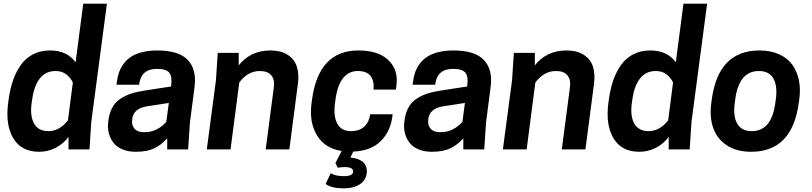

<svg xmlns="http://www.w3.org/2000/svg" viewBox="-20 -820 4457 1054"><path d="M194.8 13.2Q97.2 13.2 53 -60.8Q8.8 -134.8 24.9 -254.9L27.8 -276.9Q36.1 -335.9 53 -383.1Q69.8 -430.2 96.9 -466.8Q124 -503.4 164.1 -523.2Q204.1 -543 254.9 -543Q348.1 -543 395 -478L437 -799.8H566.9L481 -149.9L471.2 0H356V-68.8Q329.6 -31.7 286.6 -9.3Q243.7 13.2 194.8 13.2ZM285.2 -430.2Q231.4 -430.2 199.5 -390.4Q167.5 -350.6 157.2 -277.8L153.8 -255.9Q143.6 -183.6 167 -141.8Q190.4 -100.1 245.1 -100.1Q306.2 -100.1 353 -159.2L379.9 -367.2Q368.2 -392.1 344.7 -411.1Q321.3 -430.2 285.2 -430.2Z M897.9 0V-61Q866.2 -24.4 826.7 -5.6Q787.1 13.2 724.6 13.2Q684.1 13.2 652.8 0.2Q621.6 -12.7 603.8 -35.2Q585.9 -57.6 578.1 -86.2Q570.3 -114.7 573.7 -147L574.7 -155.8Q579.6 -197.3 595.5 -227.3Q611.3 -257.3 638.7 -276.1Q666 -294.9 698.5 -305.7Q731 -316.4 775.9 -323.2L918.9 -345.2L919.9 -353Q925.8 -401.4 908.7 -421.6Q891.6 -441.9 841.8 -441.9Q752.9 -441.9 743.7 -355H619.6L620.6 -363.8Q624 -394.5 632.3 -419.7Q640.6 -444.8 657.5 -468.3Q674.3 -491.7 698.5 -507.8Q722.7 -523.9 759.5 -533.4Q796.4 -543 843.8 -543Q962.4 -543 1011.5 -490Q1060.5 -437 1047.9 -341.8L1022.9 -149.9L1012.7 0ZM770 -94.2Q812.5 -94.2 843.8 -111.6Q875 -128.9 893.1 -151.9L906.7 -254.9L790 -236.8Q712.9 -225.6 706.1 -168L705.1 -159.2Q702.1 -132.3 718.8 -113.3Q735.4 -94.2 770 -94.2Z M1568.4 0H1438.5L1483.4 -341.8Q1488.8 -382.8 1469.2 -406.5Q1449.7 -430.2 1406.2 -430.2Q1340.8 -430.2 1293.5 -367.2L1245.6 0H1115.2L1165.5 -379.9L1175.3 -529.8H1290.5V-460.9Q1318.8 -499 1363.3 -521Q1407.7 -543 1464.4 -543Q1522.5 -543 1559.6 -518.8Q1596.7 -494.6 1609.6 -453.9Q1622.6 -413.1 1615.2 -358.9Z M1822.3 -277.8 1819.3 -255.9Q1809.1 -183.1 1831.3 -141.6Q1853.5 -100.1 1905.3 -100.1Q1953.1 -100.1 1980 -125.2Q2006.8 -150.4 2012.2 -192.9H2135.3L2134.3 -184.1Q2124.5 -100.1 2071 -46.1Q2017.6 7.8 1919.4 12.2L1903.3 44.9Q1943.8 48.3 1968.8 66.4Q1993.7 84.5 1993.7 120.1Q1993.7 164.1 1959 189Q1924.3 213.9 1866.2 213.9Q1800.3 213.9 1767.6 189.9L1795.4 130.9Q1821.8 147 1867.7 147Q1918.5 147 1918.5 121.1Q1918.5 97.2 1872.6 97.2Q1863.8 97.2 1854.2 98.1Q1844.7 99.1 1839.4 100.1L1834.5 101.1L1821.3 75.2L1855.5 8.8Q1762.2 -5.9 1719.2 -78.4Q1676.3 -150.9 1690.4 -254.9L1693.4 -276.9Q1730.5 -543 1947.3 -543Q2058.1 -543 2113 -489Q2168 -435.1 2156.2 -350.1L2153.3 -328.1H2030.3Q2035.2 -375 2014.2 -402.6Q1993.2 -430.2 1944.3 -430.2Q1895 -430.2 1864 -391.8Q1833 -353.5 1822.3 -277.8Z M2523.4 0V-61Q2491.7 -24.4 2452.1 -5.6Q2412.6 13.2 2350.1 13.2Q2309.6 13.2 2278.3 0.2Q2247.1 -12.7 2229.2 -35.2Q2211.4 -57.6 2203.6 -86.2Q2195.8 -114.7 2199.2 -147L2200.2 -155.8Q2205.1 -197.3 2220.9 -227.3Q2236.8 -257.3 2264.2 -276.1Q2291.5 -294.9 2324 -305.7Q2356.4 -316.4 2401.4 -323.2L2544.4 -345.2L2545.4 -353Q2551.3 -401.4 2534.2 -421.6Q2517.1 -441.9 2467.3 -441.9Q2378.4 -441.9 2369.1 -355H2245.1L2246.1 -363.8Q2249.5 -394.5 2257.8 -419.7Q2266.1 -444.8 2283 -468.3Q2299.8 -491.7 2324 -507.8Q2348.1 -523.9 2385 -533.4Q2421.9 -543 2469.2 -543Q2587.9 -543 2637 -490Q2686 -437 2673.3 -341.8L2648.4 -149.9L2638.2 0ZM2395.5 -94.2Q2438 -94.2 2469.2 -111.6Q2500.5 -128.9 2518.6 -151.9L2532.2 -254.9L2415.5 -236.8Q2338.4 -225.6 2331.5 -168L2330.6 -159.2Q2327.6 -132.3 2344.2 -113.3Q2360.8 -94.2 2395.5 -94.2Z M3193.8 0H3064L3108.9 -341.8Q3114.3 -382.8 3094.7 -406.5Q3075.2 -430.2 3031.7 -430.2Q2966.3 -430.2 2918.9 -367.2L2871.1 0H2740.7L2791 -379.9L2800.8 -529.8H2916V-460.9Q2944.3 -499 2988.8 -521Q3033.2 -543 3089.8 -543Q3147.9 -543 3185.1 -518.8Q3222.2 -494.6 3235.1 -453.9Q3248 -413.1 3240.7 -358.9Z M3489.7 13.2Q3392.1 13.2 3347.9 -60.8Q3303.7 -134.8 3319.8 -254.9L3322.8 -276.9Q3331.1 -335.9 3347.9 -383.1Q3364.7 -430.2 3391.8 -466.8Q3418.9 -503.4 3459 -523.2Q3499 -543 3549.8 -543Q3643.1 -543 3689.9 -478L3731.9 -799.8H3861.8L3775.9 -149.9L3766.1 0H3650.9V-68.8Q3624.5 -31.7 3581.5 -9.3Q3538.6 13.2 3489.7 13.2ZM3580.1 -430.2Q3526.4 -430.2 3494.4 -390.4Q3462.4 -350.6 3452.1 -277.8L3448.7 -255.9Q3438.5 -183.6 3461.9 -141.8Q3485.4 -100.1 3540 -100.1Q3601.1 -100.1 3647.9 -159.2L3674.8 -367.2Q3663.1 -392.1 3639.6 -411.1Q3616.2 -430.2 3580.1 -430.2Z M4106.9 -100.1Q4214.8 -100.1 4235.8 -252L4238.8 -273.9Q4249 -347.2 4225.8 -388.7Q4202.6 -430.2 4146 -430.2Q4037.6 -430.2 4016.6 -277.8L4013.7 -255.9Q4003.4 -182.6 4026.9 -141.4Q4050.3 -100.1 4106.9 -100.1ZM4104 13.2Q4022.5 13.2 3968.8 -22.9Q3915 -59.1 3894.8 -118.9Q3874.5 -178.7 3884.8 -254.9L3887.7 -276.9Q3924.8 -543 4148.9 -543Q4210.4 -543 4256.6 -522.2Q4302.7 -501.5 4329.1 -465.1Q4355.5 -428.7 4365.5 -380.1Q4375.5 -331.5 4367.7 -274.9L4364.7 -252.9Q4327.6 13.2 4104 13.2Z"/></svg>

Font: Cooper Hewitt
Style: Semibold Italic
Weight: 710
Designer: Village Type and Design LLC
Foundry: Cooper Hewitt Smithsonian Design Museum
Version: 1.000